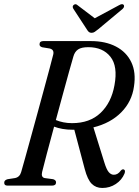

<svg xmlns="http://www.w3.org/2000/svg" viewBox="-24 -899 672 930"><path d="M579 -58Q566 -27 537 -7.8Q508 11.5 471.5 11.5Q440.5 11.5 420.2 -8.8Q400 -29 386.5 -80L336 -270.5Q333 -270.5 329.5 -270.5Q302 -270.5 279.2 -274.5Q256.5 -278.5 238 -285.5Q219 -215 203 -155.2Q187 -95.5 180 -66Q174 -40.5 192.5 -36.5L233.5 -31Q247.5 -26.5 247.5 -16Q247.5 0 228.5 0H12Q-4 0 -3.5 -14Q-4 -26.5 13 -31L48.5 -36.5Q71.5 -41 78.5 -65.5Q86 -90.5 98.2 -135.2Q110.5 -180 126 -236Q141.5 -292 157.8 -351.8Q174 -411.5 189.2 -467.2Q204.5 -523 216.2 -567.2Q228 -611.5 234 -635.5Q239 -658.5 217 -664L180.5 -670Q167 -674 167.5 -684.5Q167.5 -700 186 -700H416Q487 -700 537.8 -673.5Q588.5 -647 612 -597.8Q635.5 -548.5 625 -480.5Q615 -407 563.2 -354.8Q511.5 -302.5 428.5 -282L480.5 -115Q491.5 -78.5 502.5 -65.5Q513.5 -52.5 527.5 -52.5Q547 -52.5 561 -72.5Q568.5 -81 576 -78Q585 -74 579 -58ZM331.5 -625.5Q324 -600.5 310.5 -551.8Q297 -503 280.2 -441.5Q263.5 -380 246.5 -317.5Q263.5 -310.5 283.2 -306.5Q303 -302.5 325 -302.5Q411 -302.5 463.2 -352.2Q515.5 -402 530.5 -486.5Q547.5 -578 510.8 -624.2Q474 -670.5 403.5 -670.5Q370.5 -670.5 354.2 -659.5Q338 -648.5 331.5 -625.5ZM452 -757.5Q442 -749.5 435 -744.8Q428 -740 419.5 -740Q411 -740 406 -744.5Q401 -749 396 -757.5L331 -857Q324.5 -869 333.5 -875.5Q342.5 -882.5 352 -873.5L435 -810.5L552 -873.5Q568.5 -883 575 -875.5Q577.5 -873 576.8 -867.2Q576 -861.5 570 -856Z"/></svg>

Font: Fraunces 144pt Soft
Style: Italic
Weight: 400
Italic angle: -16°
Version: Version 1.000;[b76b70a41]